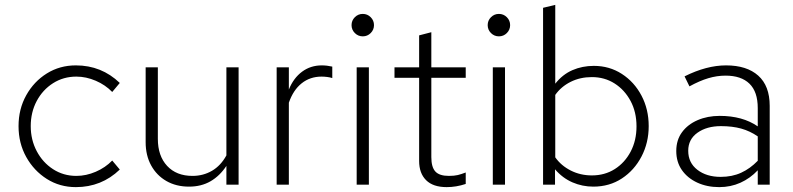

<svg xmlns="http://www.w3.org/2000/svg" viewBox="-20 -757 3252 787"><path d="M291 10Q225 10 172 -23.5Q119 -57 87.5 -113.5Q56 -170 56 -240Q56 -310 87.5 -366.5Q119 -423 172 -456Q225 -489 291 -489Q396 -489 471 -417L440 -380Q412 -409 372.5 -426Q333 -443 293 -443Q240 -443 197.5 -416Q155 -389 130.5 -343Q106 -297 106 -240Q106 -184 130.5 -137.5Q155 -91 197.5 -63.5Q240 -36 293 -36Q333 -36 372.5 -53Q412 -70 440 -99L471 -62Q396 10 291 10Z M755 8Q702 8 662 -15Q622 -38 599.5 -79Q577 -120 577 -174V-481H627V-188Q627 -118 665 -77Q703 -36 769 -36Q813 -36 849 -57Q885 -78 908 -120V-481H958V0H908V-77Q881 -36 843 -14Q805 8 755 8Z M1114 0V-481H1164V-390Q1183 -437 1218 -463Q1253 -489 1299 -489Q1320 -489 1342 -484V-437Q1333 -440 1321 -441.5Q1309 -443 1298 -443Q1251 -443 1216.5 -415.5Q1182 -388 1164 -336V0Z M1467 -608Q1448 -608 1434.5 -621.5Q1421 -635 1421 -654Q1421 -673 1434.5 -686.5Q1448 -700 1467 -700Q1486 -700 1499.5 -686.5Q1513 -673 1513 -654Q1513 -635 1499.5 -621.5Q1486 -608 1467 -608ZM1442 0V-481H1492V0Z M1811 10Q1755 10 1726.5 -18.5Q1698 -47 1698 -97V-438H1597V-481H1698V-612L1748 -625V-481H1889V-438H1748V-113Q1748 -72 1764.5 -54Q1781 -36 1820 -36Q1842 -36 1856.5 -39.5Q1871 -43 1889 -50V-3Q1850 10 1811 10Z M2025 -608Q2006 -608 1992.5 -621.5Q1979 -635 1979 -654Q1979 -673 1992.5 -686.5Q2006 -700 2025 -700Q2044 -700 2057.5 -686.5Q2071 -673 2071 -654Q2071 -635 2057.5 -621.5Q2044 -608 2025 -608ZM2000 0V-481H2050V0Z M2206 0V-725L2256 -737V-414Q2286 -452 2326.5 -469.5Q2367 -487 2414 -487Q2478 -487 2529 -454Q2580 -421 2609.5 -365Q2639 -309 2639 -240Q2639 -172 2609.5 -115.5Q2580 -59 2529 -25.5Q2478 8 2412 8Q2367 8 2326.5 -9.5Q2286 -27 2255 -63V0ZM2406 -38Q2459 -38 2500 -64Q2541 -90 2565 -135.5Q2589 -181 2589 -239Q2589 -298 2564.5 -343.5Q2540 -389 2499 -415Q2458 -441 2406 -441Q2358 -441 2319 -421.5Q2280 -402 2256 -368V-112Q2280 -78 2319.5 -58Q2359 -38 2406 -38Z M2928 10Q2878 10 2838 -8.5Q2798 -27 2775 -60Q2752 -93 2752 -138Q2752 -183 2775.5 -215Q2799 -247 2839.5 -264.5Q2880 -282 2930 -282Q3024 -282 3086 -239V-314Q3086 -381 3052 -414Q3018 -447 2954 -447Q2919 -447 2883.5 -436.5Q2848 -426 2806 -403L2786 -444Q2876 -489 2956 -489Q3041 -489 3088 -447Q3135 -405 3135 -323V0H3086V-59Q3055 -26 3015 -8Q2975 10 2928 10ZM2801 -139Q2801 -90 2838.5 -61Q2876 -32 2934 -32Q2981 -32 3018 -49Q3055 -66 3086 -98V-198Q3054 -220 3018 -230Q2982 -240 2935 -240Q2877 -240 2839 -213Q2801 -186 2801 -139Z"/></svg>

Font: Red Hat Text Light
Style: Regular
Weight: 300
Designer: Pentagram, MCKL
Foundry: Pentagram, MCKL
Version: Version 1.023; ttfautohint (v1.8.3)